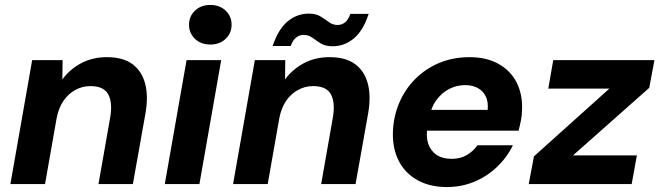

<svg xmlns="http://www.w3.org/2000/svg" viewBox="-20 -744 2665 776"><path d="M22 0 110 -501H233L232 -423Q262 -464 308 -488.5Q354 -513 412 -513Q477 -513 515 -485Q553 -457 566.5 -406.5Q580 -356 568 -286L517 0H378L426 -273Q435 -331 417 -363.5Q399 -396 345 -396Q313 -396 284.5 -380.5Q256 -365 236.5 -336.5Q217 -308 209 -267L162 0Z M646 0 734 -501H874L786 0ZM830 -564Q792 -564 768 -587Q744 -610 744 -644Q744 -678 768 -701Q792 -724 830 -724Q868 -724 892 -701Q916 -678 916 -644Q916 -610 892 -587Q868 -564 830 -564Z M922 0 1010 -501H1133L1132 -423Q1162 -464 1208 -488.5Q1254 -513 1312 -513Q1377 -513 1415 -485Q1453 -457 1466.5 -406.5Q1480 -356 1468 -286L1417 0H1278L1326 -273Q1335 -331 1317 -363.5Q1299 -396 1245 -396Q1213 -396 1184.5 -380.5Q1156 -365 1136.5 -336.5Q1117 -308 1109 -267L1062 0ZM1082 -558Q1105 -627 1143 -658Q1181 -689 1228 -689Q1257 -689 1275.5 -677.5Q1294 -666 1309.5 -654.5Q1325 -643 1345 -643Q1362 -643 1375.5 -654.5Q1389 -666 1396 -688H1470Q1448 -620 1410 -588.5Q1372 -557 1324 -557Q1295 -557 1276.5 -568.5Q1258 -580 1242.5 -591.5Q1227 -603 1207 -603Q1190 -603 1176.5 -592Q1163 -581 1155 -558Z M1786 12Q1718 12 1668 -15.5Q1618 -43 1592 -93Q1566 -143 1568 -210Q1570 -272 1593 -327Q1616 -382 1657.5 -424Q1699 -466 1755 -489.5Q1811 -513 1878 -513Q1946 -513 1994.5 -486Q2043 -459 2067.5 -411.5Q2092 -364 2090 -303Q2090 -280 2085.5 -257.5Q2081 -235 2076 -216H1667L1682 -300H1951Q1954 -333 1943 -355Q1932 -377 1910.5 -388.5Q1889 -400 1860 -400Q1826 -400 1795.5 -384.5Q1765 -369 1743 -338.5Q1721 -308 1713 -260L1708 -231Q1701 -193 1710.5 -164Q1720 -135 1744 -118.5Q1768 -102 1805 -102Q1841 -102 1867 -117.5Q1893 -133 1910 -157H2053Q2030 -109 1990 -70.5Q1950 -32 1898 -10Q1846 12 1786 12Z M2117 0 2138 -112 2443 -386H2196L2216 -501H2625L2604 -389L2296 -116H2554L2533 0Z"/></svg>

Font: DM Sans 17pt ExtraBold
Style: Italic
Weight: 800
Italic angle: -10°
Version: Version 4.004;gftools[0.9.30]